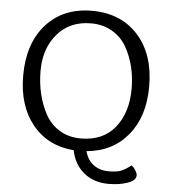

<svg xmlns="http://www.w3.org/2000/svg" viewBox="-56 -724 825 932"><g transform="rotate(5 356.0 -258.0)"><path d="M579 -313Q579 -369 566.5 -420Q554 -471 529 -515Q504 -559 459 -585.5Q414 -612 356 -612Q253 -612 192 -541.5Q131 -471 131 -362Q131 -303 143.5 -250Q156 -197 181 -151Q206 -105 250.5 -78Q295 -51 354 -51Q462 -51 520.5 -123.5Q579 -196 579 -313ZM325 9Q198 -1 123.5 -92.5Q49 -184 49 -331Q49 -488 132 -580.5Q215 -673 355 -673Q496 -673 579.5 -580.5Q663 -488 663 -331Q663 -185 588.5 -94Q514 -3 387 8Q399 52 429.5 74Q460 96 501 96Q541 96 562 88Q583 80 611 58Q621 64 630.5 79Q640 94 640 104Q640 129 599.5 143Q559 157 508 157Q435 157 386.5 117Q338 77 325 9Z"/></g></svg>

Font: Overlock SC
Style: Regular
Weight: 400
Designer: Dario Muhafara
Foundry: Dario Manuel Muhafara
Version: Version 1.001